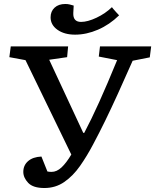

<svg xmlns="http://www.w3.org/2000/svg" viewBox="-20 -933 779 964"><path d="M398 -266H403Q438 -332 478 -420.5Q518 -509 568 -631L476 -649L482 -700H739L732 -645L646 -628Q605 -535 571.5 -461.5Q538 -388 508 -326.5Q478 -265 447 -207Q417 -150 382 -100Q347 -50 303 -19.5Q259 11 203 11Q146 11 121.5 -15Q97 -41 97 -70Q97 -103 121 -124Q145 -145 188 -147L218 -72Q223 -71 228 -70.5Q233 -70 239 -70Q265 -70 289 -92.5Q313 -115 338 -157L108 -631L27 -646L34 -700H322L317 -646L227 -633ZM357 -759Q303 -759 268.5 -783.5Q234 -808 234 -846Q234 -876 254 -894.5Q274 -913 308 -913Q320 -913 330 -910.5Q340 -908 350 -905L348 -868Q346 -823 387 -823Q420 -823 464.5 -844Q509 -865 542 -897Q542 -896 548.5 -888.5Q555 -881 563.5 -871.5Q572 -862 578 -856Q530 -809 472 -784Q414 -759 357 -759Z"/></svg>

Font: Literata 7pt Medium
Style: Italic
Weight: 500
Italic angle: -2°
Designer: Latin by Veronika Burian and Jose Scaglione. Greek by Irene Vlachou. Cyrillic by Vera Evstafieva
Foundry: TypeTogether
Version: Version 3.002